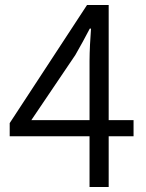

<svg xmlns="http://www.w3.org/2000/svg" viewBox="-20 -752 589 772"><path d="M106 -269 283 -531C303 -566 323 -602 341 -637H346C343 -601 340 -543 340 -507V-269ZM517 -269H417V-732H330L19 -257V-204H340V0H417V-204H517Z"/></svg>

Font: Genne Gothic Normal
Style: Regular
Weight: 350
Designer: Ryoko NISHIZUKA (kana & ideographs); Paul D. Hunt (Latin, Greek & Cyrillic); Wenlong ZHANG (bopomofo); Sandoll Communica
Foundry: Adobe Systems Incorporated
Version: Version 1.004;PS 1.004;hotconv 16.6.51;makeotf.lib2.5.65220